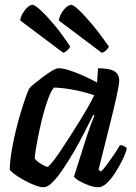

<svg xmlns="http://www.w3.org/2000/svg" viewBox="-20 -787 573 807"><path d="M164 0Q148 0 125 -9Q102 -18 78.5 -31Q55 -44 39 -56.5Q23 -69 21 -75Q22 -112 29.5 -156Q37 -200 48 -244Q59 -288 70.5 -325Q82 -362 91 -386.5Q100 -411 103 -415Q108 -422 124.5 -435.5Q141 -449 161 -464Q181 -479 198.5 -489.5Q216 -500 226 -500Q245 -500 271.5 -491.5Q298 -483 328.5 -469.5Q359 -456 388 -440L392 -500Q441 -500 461 -487.5Q481 -475 481 -449Q481 -432 470 -382Q459 -332 439.5 -254Q420 -176 394 -73L405 -66Q416 -77 430 -96Q444 -115 459 -137Q474 -159 484 -177Q493 -177 502 -172.5Q511 -168 513 -163Q508 -142 494.5 -114.5Q481 -87 464 -60.5Q447 -34 428.5 -17Q410 0 394 0Q375 0 352 -8.5Q329 -17 311.5 -27.5Q294 -38 291 -45L344 -212Q351 -231 356 -246.5Q361 -262 366.5 -275Q372 -288 377 -301L372 -304Q355 -270 334 -229Q313 -188 289.5 -147.5Q266 -107 243 -73.5Q220 -40 200 -20Q180 0 164 0ZM180 -86Q184 -86 198 -103Q212 -120 231 -148Q250 -176 271.5 -209.5Q293 -243 314 -277Q335 -311 351.5 -340Q368 -369 376 -387Q326 -403 283.5 -410.5Q241 -418 207 -419Q196 -407 184.5 -377.5Q173 -348 162.5 -309Q152 -270 144 -231Q136 -192 131 -162Q126 -132 126 -120Q136 -108 154 -97Q172 -86 180 -86ZM408 -565 227 -701Q230 -718 239 -733Q248 -748 260 -757.5Q272 -767 279 -767Q288 -767 311.5 -745Q335 -723 368 -683.5Q401 -644 438 -591Q436 -585 426.5 -576Q417 -567 408 -565ZM246 -565 65 -701Q67 -717 76 -732Q85 -747 96.5 -757Q108 -767 116 -767Q126 -767 151 -744Q176 -721 209 -681.5Q242 -642 275 -591Q273 -585 264 -576.5Q255 -568 246 -565Z"/></svg>

Font: Texturina 12pt SemiBold
Style: Italic
Weight: 600
Italic angle: -11°
Version: Version 1.002